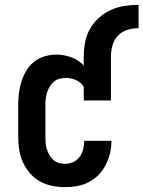

<svg xmlns="http://www.w3.org/2000/svg" viewBox="-20 -763 591 791"><path d="M247 8Q221 8 194 2.5Q167 -3 144 -16Q121 -29 103 -50Q85 -71 74 -95.5Q63 -120 59 -146.5Q55 -173 55 -200V-330Q55 -355 58 -379.5Q61 -404 68.5 -427.5Q76 -451 88.5 -472Q101 -493 120.5 -508.5Q140 -524 164 -531Q188 -538 212 -538Q244 -538 274 -527Q304 -516 325 -493V-530Q325 -559 330.5 -588.5Q336 -618 350.5 -643.5Q365 -669 387 -689Q409 -709 436 -721.5Q463 -734 492 -738.5Q521 -743 551 -743V-647Q528 -647 505 -640Q482 -633 466 -616Q450 -599 443.5 -576Q437 -553 437 -530V-349H325V-405Q314 -424 293.5 -433Q273 -442 252 -442Q238 -442 225 -438.5Q212 -435 202 -426.5Q192 -418 185 -406.5Q178 -395 174 -382.5Q170 -370 168.5 -356.5Q167 -343 167 -330V-200Q167 -187 168 -174Q169 -161 173 -148.5Q177 -136 183.5 -124.5Q190 -113 199.5 -104.5Q209 -96 221.5 -92Q234 -88 247 -88Q265 -88 281 -95Q297 -102 307.5 -116Q318 -130 322.5 -147Q327 -164 327 -182Q327 -182 327 -182Q327 -182 327 -183H439Q439 -182 439 -181.5Q439 -181 439 -181Q439 -155 433 -130.5Q427 -106 415.5 -83.5Q404 -61 386 -42.5Q368 -24 345.5 -12.5Q323 -1 298 3.5Q273 8 247 8Z"/></svg>

Font: Iosevka Slab
Style: Bold
Weight: 700
Monospace: yes
Designer: Belleve Invis
Foundry: Belleve Invis
Version: Version 11.1.1; ttfautohint (v1.8.3)